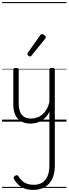

<svg xmlns="http://www.w3.org/2000/svg" viewBox="-20 -1163 655 1835"><path d="M270 18Q222 18 185 -1.5Q148 -21 127.5 -61.5Q107 -102 107 -166V-496Q107 -505 113 -509.5Q119 -514 132 -514Q146 -514 152.5 -509.5Q159 -505 159 -496V-171Q159 -127 171.5 -95.5Q184 -64 210 -47Q236 -30 277 -30Q306 -30 333 -39Q360 -48 383 -67Q406 -86 424 -116Q442 -146 452 -187V-496Q452 -506 458.5 -510.5Q465 -515 479 -515Q492 -515 498 -510.5Q504 -506 504 -496V418Q504 495 479 547Q454 599 407.5 625.5Q361 652 297 652Q252 652 217 639.5Q182 627 156.5 603.5Q131 580 114 550Q108 540 110.5 531Q113 522 126 516Q137 510 144.5 511.5Q152 513 157 523Q182 563 216 583Q250 603 304 603Q350 603 383 583Q416 563 434 521.5Q452 480 452 415V-95Q437 -63 415.5 -41Q394 -19 370 -6Q346 7 320.5 12.5Q295 18 270 18ZM268 -623Q261 -623 251 -631Q241 -639 241 -647Q241 -649 242.5 -651.5Q244 -654 246 -659L365 -827Q369 -833 372.5 -835Q376 -837 382 -837Q388 -837 396.5 -832Q405 -827 411.5 -820.5Q418 -814 418 -807Q418 -803 416.5 -800Q415 -797 412 -793L281 -632Q275 -623 268 -623ZM0 623H615V633H0ZM0 -20H615V0H0ZM0 -505H615V-500H0ZM0 -1143H615V-1133H0Z"/></svg>

Font: Playwrite CL Guides
Style: Regular
Weight: 400
Designer: Veronika Burian, José Scaglione
Foundry: TypeTogether
Version: Version 1.003